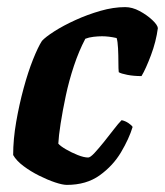

<svg xmlns="http://www.w3.org/2000/svg" viewBox="-20 -520 464 540"><path d="M168 0Q156 0 135 -7Q114 -14 90 -26Q66 -38 46 -53Q26 -68 17 -84Q17 -128 25.5 -177Q34 -226 46.5 -272Q59 -318 73 -353Q87 -388 98 -405Q108 -416 133 -432Q158 -448 192 -463.5Q226 -479 262.5 -489.5Q299 -500 332 -500Q352 -500 372.5 -489Q393 -478 408 -464Q423 -450 424 -441Q419 -403 404.5 -364.5Q390 -326 378 -306Q356 -306 338 -309.5Q320 -313 314 -317Q313 -325 313 -344.5Q313 -364 312 -384Q311 -404 308 -413Q286 -418 267 -418Q256 -418 243 -416.5Q230 -415 220 -411Q202 -377 188 -335Q174 -293 165 -250.5Q156 -208 150.5 -172.5Q145 -137 144 -116Q150 -109 165.5 -100Q181 -91 198.5 -84Q216 -77 228 -77Q234 -77 246 -90Q258 -103 272.5 -121Q287 -139 300 -156Q313 -173 322 -182Q332 -180 341 -174Q350 -168 353 -163Q343 -130 320.5 -92Q298 -54 260.5 -27Q223 0 168 0Z"/></svg>

Font: Texturina ExtraBold
Style: Italic
Weight: 800
Italic angle: -11°
Designer: Guillermo Torres Carreño
Foundry: Omnibus-Type
Version: Version 1.002; ttfautohint (v1.8.3)